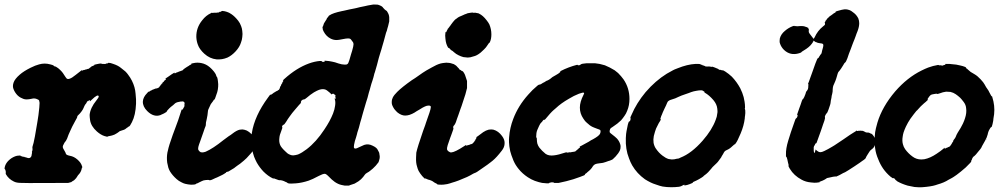

<svg xmlns="http://www.w3.org/2000/svg" viewBox="-30 -769 4426 844"><path d="M445 -492Q446 -493 447 -493Q455 -493 468 -488Q489 -481 501 -471Q514 -461 521 -455Q526 -450 528 -447.5Q530 -445 533 -441Q543 -428 550 -414Q564 -386 566 -357Q569 -329 568 -313Q566 -263 550 -232Q541 -214 537 -213Q535 -213 531 -209Q528 -207 527.5 -207Q527 -207 524 -204Q517 -198 504 -195Q497 -193 496.5 -192.5Q496 -192 492 -189Q488 -186 485 -184Q473 -176 464 -174Q462 -173 458.5 -172.5Q455 -172 451 -171Q444 -170 443 -168.5Q442 -167 429 -171Q413 -176 396 -191Q370 -214 366 -241Q364 -255 364 -264Q367 -295 394 -328Q404 -340 404 -345Q404 -348 401 -349Q396 -350 386 -342Q375 -333 368 -326L365 -323V-326Q365 -329 365 -329Q361 -329 357 -324H356Q356 -325 353 -323Q352 -321 350.5 -317.5Q349 -314 345 -310Q341 -304 338 -296Q335 -288 329 -280Q321 -269 315 -264Q308 -258 310 -256Q311 -255 300 -236Q286 -211 278 -192Q275 -186 271.5 -177.5Q268 -169 265 -160Q260 -149 256 -145Q253 -142 251.5 -138Q250 -134 248.5 -132Q247 -130 246 -125Q246 -119 248 -116Q249 -115 250.5 -111.5Q252 -108 254.5 -104.5Q257 -101 258 -98Q259 -95 260 -92Q263 -87 278 -84Q295 -81 310 -68Q326 -54 330 -40Q333 -33 331.5 -33Q330 -33 329 -27Q328 -21 325 -15Q322 -8 316 -2Q312 2 310 6Q305 15 299 20Q296 23 295.5 23.5Q295 24 289.5 27Q284 30 284 30.5Q284 31 286 31H287H285Q276 34 270 35Q266 35 171 35.5Q76 36 63 35Q42 35 31 29Q8 18 -4 -3Q-5 -6 -5 -7Q-4 -9 -5 -17Q-7 -25 -9 -26Q-10 -26 -10 -29Q-7 -55 21 -74Q29 -79 37 -82Q45 -85 53 -85Q57 -85 58.5 -85.5Q60 -86 60 -84.5Q60 -83 62 -82.5Q64 -82 66 -82Q68 -82 68 -81Q70 -79 75 -80H76L79 -78Q80 -78 80.5 -78Q81 -78 82.5 -77.5Q84 -77 88 -76Q97 -72 103 -76Q109 -81 109 -88Q109 -90 110 -93Q112 -99 110 -101Q110 -101 111.5 -105Q113 -109 113 -113Q113 -117 112.5 -119Q112 -121 113 -125Q117 -135 123.5 -169.5Q130 -204 133 -225Q134 -232 135 -237Q136 -243 139 -263Q144 -302 144 -317Q143 -324 142 -327Q140 -331 131 -334Q121 -338 110 -335Q97 -332 87 -332Q76 -332 67 -337Q56 -341 46 -351Q35 -363 30 -376Q24 -389 29.5 -405.5Q35 -422 57 -441Q74 -456 104 -471Q126 -482 142 -486Q166 -493 191 -486Q202 -484 207 -479.5Q212 -475 213 -477Q213 -478 226 -469Q243 -455 251 -441Q260 -427 263 -424Q268 -420 276 -423Q286 -426 303 -440Q315 -450 326 -458Q330 -461 330 -460.5Q330 -460 331 -459Q333 -458 337 -461Q339 -462 340 -462Q340 -460 345 -463L347 -464Q347 -462 350 -464L351 -465Q351 -464 355 -466H356H358L363 -469Q363 -469 363.5 -470Q364 -471 365 -471L368 -473L370 -475Q371 -475 371.5 -475.5Q372 -476 372 -477Q372 -477 377.5 -479Q383 -481 384 -482L386 -483H384H383Q383 -484 391 -486Q408 -490 415 -490Q416 -490 415 -489L421 -488Q434 -487 436 -489Q436 -490 439 -490Q445 -490 445 -492Z M823 -492Q837 -495 854 -492Q865 -490 875 -485Q893 -476 910 -455Q917 -446 919 -441L922 -432H923Q923 -432 925 -428Q927 -422 928 -412Q930 -398 929 -388Q928 -374 925 -364Q923 -360 920 -349.5Q917 -339 915.5 -336.5Q914 -334 913.5 -332.5Q913 -331 912.5 -331.5Q912 -332 910.5 -330.5Q909 -329 908 -327Q907 -325 906.5 -324.5Q906 -324 904 -321Q902 -318 899 -314.5Q896 -311 893.5 -304.5Q891 -298 887.5 -291.5Q884 -285 884 -280Q882 -259 880 -252Q879 -249 879 -246.5Q879 -244 877 -237.5Q875 -231 875 -224.5Q875 -218 874 -215.5Q873 -213 869.5 -204Q866 -195 865.5 -192Q865 -189 862 -182Q854 -160 849 -145Q847 -140 845 -134Q839 -116 842 -110Q845 -104 852 -100Q856 -99 859 -99Q865 -99 874 -102Q906 -116 952 -153Q964 -162 975 -170Q985 -176 991 -181Q1010 -196 1024 -199Q1029 -200 1036 -200Q1046 -199 1055 -195Q1065 -190 1075 -180Q1092 -162 1094 -145Q1095 -135 1092 -126Q1087 -111 1074 -96Q1070 -92 1064 -85Q1058 -78 1054 -74Q1044 -64 1025 -49Q1021 -47 1015.5 -42.5Q1010 -38 1006 -35.5Q1002 -33 999 -30Q980 -18 974 -15Q973 -15 969.5 -14Q966 -13 964.5 -12.5Q963 -12 964 -11Q965 -10 964 -10Q963 -10 960 -8Q953 -2 924 11Q917 14 916.5 14Q916 14 908 18Q900 22 897 22.5Q894 23 892.5 23.5Q891 24 891 23L887 22Q882 22 882 22Q875 22 865 24Q861 25 843 34Q841 36 836.5 37Q832 38 831 40Q827 43 810 43Q796 42 784 39Q776 37 767 32Q756 27 746 18Q728 2 717 -16Q713 -23 710 -32Q708 -41 705 -54Q702 -77 706 -99Q707 -103 708 -107Q712 -128 729 -175Q731 -180 740.5 -206Q750 -232 753 -240Q764 -272 767 -283L769 -288L770 -287Q772 -287 773.5 -288.5Q775 -290 775.5 -292.5Q776 -295 776.5 -295Q777 -295 778 -296.5Q779 -298 780 -300Q781 -302 781 -305Q781 -308 780.5 -308Q780 -308 781 -311Q783 -319 777 -322Q775 -324 770 -323Q768 -322 766 -323Q764 -323 751 -320Q744 -318 740 -315Q732 -307 721 -299Q714 -293 707 -285Q703 -281 703 -280Q703 -279 703 -278.5Q703 -278 702 -277Q701 -276 699.5 -275.5Q698 -275 696 -273.5Q694 -272 692 -271Q690 -270 688 -269Q686 -268 683.5 -267Q681 -266 679 -265Q677 -264 675 -263Q661 -258 647 -262Q632 -266 617 -281Q597 -301 598 -323Q599 -342 617 -360Q622 -366 623 -366Q626 -365 630 -369Q632 -370 633 -371Q636 -371 639 -374Q641 -375 642 -375Q643 -375 644.5 -376Q646 -377 647 -377Q648 -377 649.5 -378Q651 -379 652 -379Q653 -379 653.5 -379.5Q654 -380 655 -380Q659 -380 661 -381Q662 -381 662 -381.5Q662 -382 664 -382L665 -383Q666 -383 666.5 -383Q667 -383 667.5 -384Q668 -385 670 -386L671 -388L672 -389Q673 -391 673 -391Q673 -391 674 -391.5Q675 -392 675 -393Q675 -394 676 -394.5Q677 -395 676.5 -395.5Q676 -396 678 -397Q681 -399 680 -400L681 -401Q683 -402 684 -403Q685 -404 684 -404.5Q683 -405 686.5 -407.5Q690 -410 691 -411Q692 -412 690.5 -412Q689 -412 693.5 -415Q698 -418 699 -420Q700 -422 700 -422.5Q700 -423 698 -422.5Q696 -422 695.5 -422Q695 -422 696.5 -423Q698 -424 701.5 -426.5Q705 -429 710.5 -432.5Q716 -436 724 -442L737 -450V-449Q736 -447 737 -447Q740 -446 746 -450L749 -452V-451Q751 -451 756 -454Q758 -456 759 -455Q759 -454 762 -456Q763 -457 764.5 -457Q766 -457 767.5 -458Q769 -459 770 -459Q775 -460 775 -463Q775 -463 778 -465Q781 -467 781.5 -468Q782 -469 784.5 -470Q787 -471 789 -473Q791 -475 797 -478Q803 -481 803 -482Q803 -483 805.5 -483.5Q808 -484 810 -485.5Q812 -487 811 -488Q810 -489 811 -489Q812 -490 823 -492ZM943 -720 947 -721Q959 -720 967 -717Q977 -714 987 -707Q1002 -697 1017 -678Q1025 -668 1030 -654Q1034 -644 1035 -633Q1036 -628 1036 -619.5Q1036 -611 1035 -606Q1034 -594 1029 -581Q1023 -562 1006 -543.5Q989 -525 970 -516Q958 -511 946 -509Q931 -507 922 -508Q892 -511 868 -533Q858 -542 850 -553Q843 -563 840 -572Q834 -587 833 -606Q832 -647 859 -680Q875 -701 897 -711Q901 -714 902 -713Q904 -711 910 -713Q913 -713 913 -713Q913 -713 915.5 -713Q918 -713 919.5 -713Q921 -713 921 -713L927 -714Q928 -714 929 -714Q934 -714 934 -716Q934 -717 936 -717Q943 -717 943 -719Q943 -719 943 -720Z M1610 -749Q1611 -749 1618 -749Q1629 -750 1638 -746Q1651 -741 1654 -735Q1655 -733 1661 -727.5Q1667 -722 1668 -722Q1670 -723 1676 -711Q1682 -700 1681 -685Q1681 -678 1681 -675Q1678 -662 1676 -654Q1674 -649 1673 -644Q1672 -639 1670.5 -634Q1669 -629 1667 -625Q1661 -602 1657 -588Q1652 -570 1650 -564Q1649 -559 1646.5 -551.5Q1644 -544 1641 -534Q1638 -522 1635 -514Q1630 -494 1627 -483Q1622 -466 1618 -452Q1616 -448 1615.5 -445Q1615 -442 1613.5 -436.5Q1612 -431 1611 -427Q1610 -423 1607 -414Q1602 -400 1599 -388Q1598 -382 1595.5 -375Q1593 -368 1591.5 -362Q1590 -356 1588 -348.5Q1586 -341 1585.5 -339Q1585 -337 1582.5 -329.5Q1580 -322 1579 -318.5Q1578 -315 1574 -301.5Q1570 -288 1566.5 -276Q1563 -264 1562 -260Q1561 -256 1558.5 -247Q1556 -238 1554 -232Q1551 -223 1548 -209Q1546 -201 1544 -196Q1542 -191 1541 -187Q1540 -183 1539 -178.5Q1538 -174 1535 -164.5Q1532 -155 1530 -149Q1525 -129 1525.5 -122.5Q1526 -116 1532 -116Q1538 -116 1551 -123Q1563 -129 1571 -132Q1589 -138 1607 -129Q1627 -120 1631 -109Q1632 -107 1634.5 -102.5Q1637 -98 1637 -97Q1637 -96 1638 -90Q1640 -83 1639 -74Q1637 -64 1634 -56Q1630 -50 1622 -41Q1608 -26 1598 -19Q1594 -16 1591.5 -14Q1589 -12 1583 -9Q1576 -5 1573 0Q1568 8 1557 19Q1546 29 1534 35L1529 38L1517 42Q1512 43 1508 45L1504 47H1497Q1485 48 1471 44Q1457 41 1442 31Q1430 23 1411 3Q1404 -4 1398 -5Q1389 -5 1372 4Q1342 20 1327 25Q1297 35 1270 37Q1246 39 1238 37Q1235 36 1234 35.5Q1233 35 1232.5 34Q1232 33 1224 30Q1222 29 1218 27Q1214 25 1210.5 24.5Q1207 24 1203 23H1197Q1198 24 1179 17Q1175 15 1174 15Q1173 15 1173 16L1169 15Q1148 5 1128 -15Q1111 -33 1099 -54Q1093 -65 1087 -80Q1081 -96 1078 -116Q1072 -149 1077 -184Q1089 -260 1148 -340Q1155 -350 1156.5 -351.5Q1158 -353 1158 -353Q1161 -351 1165 -355Q1167 -357 1168 -357Q1169 -357 1173 -361Q1174 -362 1174.5 -362Q1175 -362 1176.5 -363Q1178 -364 1178.5 -364Q1179 -364 1180.5 -365.5Q1182 -367 1183 -367Q1184 -367 1184 -368H1185Q1185 -368 1188 -369.5Q1191 -371 1192 -371.5Q1193 -372 1193 -373Q1196 -373 1197 -376L1198 -377V-378L1199 -379Q1199 -380 1200 -382Q1201 -384 1201 -385Q1201 -386 1201 -386.5Q1201 -387 1202 -388L1203 -389V-391Q1204 -392 1205 -392Q1205 -394 1205.5 -395Q1206 -396 1206.5 -397.5Q1207 -399 1208 -400Q1211 -403 1211 -405Q1211 -405 1210.5 -405Q1210 -405 1212 -408Q1218 -414 1214 -415Q1212 -415 1220 -422Q1273 -470 1328 -490Q1353 -499 1376 -501Q1384 -501 1384 -500Q1389 -494 1397 -499L1399 -500Q1398 -500 1397 -501L1396 -502H1401Q1417 -501 1430 -498Q1442 -496 1458 -490Q1473 -485 1485 -485Q1493 -485 1495 -486Q1499 -488 1501 -492Q1505 -500 1513 -530Q1515 -537 1518 -546Q1524 -567 1524 -574Q1524 -582 1519 -587Q1516 -591 1513.5 -594.5Q1511 -598 1508 -599Q1505 -600 1498.5 -600Q1492 -600 1477 -597Q1458 -593 1450 -593Q1436 -593 1424 -599Q1404 -609 1393 -630Q1388 -638 1388 -647Q1387 -651 1388 -651Q1390 -652 1392 -660Q1393 -665 1394 -666Q1395 -667 1398 -672.5Q1401 -678 1404 -682Q1407 -686 1406.5 -687Q1406 -688 1410 -692Q1414 -696 1414 -697.5Q1414 -699 1419 -702Q1434 -712 1472 -720Q1478 -721 1482 -722Q1507 -728 1529 -732Q1531 -733 1538 -734Q1548 -737 1574 -742Q1583 -744 1587 -745Q1602 -748 1610 -749ZM1398 -376Q1383 -380 1363 -370Q1354 -365 1350 -363Q1334 -353 1318 -339Q1310 -332 1306 -332Q1301 -332 1297 -328Q1295 -327 1294 -324.5Q1293 -322 1292.5 -320Q1292 -318 1293 -318Q1294 -318 1293 -317Q1292 -316 1291 -314.5Q1290 -313 1284 -307Q1273 -295 1266 -286Q1263 -283 1261 -280Q1257 -276 1244 -258Q1235 -246 1228 -234Q1224 -228 1222 -225.5Q1220 -223 1219 -222Q1218 -221 1217 -221Q1216 -221 1213.5 -219Q1211 -217 1210 -213Q1209 -209 1211 -209Q1212 -209 1211.5 -208Q1211 -207 1210 -203.5Q1209 -200 1206 -192Q1199 -176 1198 -162Q1196 -146 1201 -133Q1205 -121 1227 -101Q1235 -93 1240 -91Q1245 -89 1248.5 -87.5Q1252 -86 1260 -86Q1270 -87 1280 -90Q1297 -97 1318 -113Q1360 -145 1396 -200Q1421 -237 1434 -270Q1441 -288 1443 -304Q1446 -322 1441 -335Q1440 -337 1440.5 -337Q1441 -337 1443 -335Q1444 -334 1445 -335Q1446 -338 1444 -344Q1444 -347 1444 -347Q1445 -346 1445 -347Q1445 -351 1442 -353Q1440 -354 1440 -353.5Q1440 -353 1439 -354Q1438 -357 1434.5 -357Q1431 -357 1429 -355L1428 -354L1426 -355Q1425 -357 1418 -363Q1406 -374 1398 -376Z M1927 -493Q1933 -494 1937 -493Q1950 -493 1965 -487Q1966 -486 1970.5 -483.5Q1975 -481 1977.5 -478Q1980 -475 1982.5 -472.5Q1985 -470 1987 -468Q1991 -461 1993 -462Q1994 -462 1995 -461Q1999 -457 2001 -457Q2006 -457 2014 -440Q2017 -433 2021 -419L2023 -413V-399Q2023 -386 2023 -382Q2021 -373 2016 -355Q2009 -332 1999 -303Q1996 -295 1994 -289.5Q1992 -284 1989.5 -276.5Q1987 -269 1984.5 -262Q1982 -255 1979 -247Q1976 -239 1974 -232Q1970 -222 1967 -219Q1962 -215 1962 -210Q1962 -207 1963 -206.5Q1964 -206 1962 -199Q1961 -196 1958.5 -189Q1956 -182 1953.5 -175Q1951 -168 1949 -163Q1942 -143 1938 -131Q1934 -117 1935 -112.5Q1936 -108 1941 -104Q1949 -98 1954 -99Q1970 -100 2011 -127L2019 -132V-130L2018 -129H2021Q2024 -129 2026 -131H2028L2035 -133L2036 -134L2040 -135Q2040 -136 2041 -135.5Q2042 -135 2043.5 -136Q2045 -137 2046 -137L2051 -142Q2051 -142 2052.5 -143.5Q2054 -145 2054 -145.5Q2054 -146 2055.5 -147.5Q2057 -149 2056.5 -149.5Q2056 -150 2058 -151Q2061 -154 2060 -156Q2060 -157 2061.5 -158Q2063 -159 2064 -162L2065 -164L2064 -165Q2063 -166 2063.5 -166Q2064 -166 2070.5 -170.5Q2077 -175 2084 -180.5Q2091 -186 2094 -188Q2106 -196 2118 -199Q2130 -201 2139 -199Q2150 -196 2159.5 -189Q2169 -182 2177 -171Q2190 -154 2188 -136Q2187 -121 2176 -107Q2153 -77 2136 -63Q2131 -59 2126.5 -55.5Q2122 -52 2118.5 -49.5Q2115 -47 2114 -46Q2112 -44 2091 -30Q2062 -9 2058 -9Q2058 -9 2051 -6Q2036 3 2023 9Q1983 27 1957 34Q1951 36 1948 37Q1936 41 1924 42Q1919 43 1909.5 43Q1900 43 1897.5 42.5Q1895 42 1893 41.5Q1891 41 1891 40Q1891 39 1887.5 37.5Q1884 36 1881.5 34.5Q1879 33 1877.5 32Q1876 31 1872 28Q1865 24 1858 22Q1853 21 1852 20.5Q1851 20 1848.5 19Q1846 18 1846 18Q1845 17 1842 16Q1839 15 1838 16Q1838 18 1826 5Q1816 -7 1810 -18Q1806 -26 1803 -38Q1798 -53 1799 -77Q1799 -90 1800 -98Q1805 -122 1830 -194Q1842 -226 1842 -228Q1844 -232 1851 -254Q1867 -297 1863 -302Q1861 -305 1855 -305Q1846 -305 1838 -301Q1834 -299 1828 -296Q1824 -293 1815 -288Q1808 -284 1802 -280.5Q1796 -277 1792 -274Q1782 -268 1770 -264Q1760 -261 1751 -261Q1735 -261 1718 -274Q1711 -280 1703 -290Q1697 -299 1694 -307Q1692 -312 1692 -319.5Q1692 -327 1693.5 -332Q1695 -337 1697 -341Q1702 -351 1716 -365Q1737 -386 1781 -417Q1788 -421 1790.5 -423Q1793 -425 1798 -428Q1821 -444 1828 -449Q1841 -458 1867 -472Q1889 -485 1907 -490Q1915 -492 1927 -493ZM2076 -709Q2093 -701 2109 -680Q2117 -670 2121 -662Q2130 -641 2130 -618Q2130 -598 2124 -585Q2123 -581 2122 -581V-583L2121 -581Q2119 -580 2117.5 -577Q2116 -574 2114 -572Q2112 -570 2109.5 -565.5Q2107 -561 2097.5 -551.5Q2088 -542 2083 -538Q2066 -524 2051 -521Q2045 -519 2044 -519Q2041 -517 2026 -516Q2020 -516 2007 -518Q1996 -521 1986 -526Q1975 -531 1965 -540Q1960 -545 1959.5 -545Q1959 -545 1957.5 -546Q1956 -547 1955.5 -547Q1955 -547 1952.5 -549.5Q1950 -552 1949.5 -552Q1949 -552 1948 -554Q1943 -560 1942 -558Q1942 -557 1941 -559Q1940 -559 1939 -561Q1935 -568 1932 -577Q1929 -587 1928 -599Q1926 -613 1928 -625L1929 -629L1930 -628L1931 -627L1932 -629Q1933 -631 1934 -633L1935 -636Q1936 -636 1937 -638.5Q1938 -641 1938 -642L1939 -643L1941 -645Q1942 -647 1942.5 -647Q1943 -647 1944 -649Q1945 -651 1945.5 -651Q1946 -651 1946 -652Q1946 -653 1946.5 -652.5Q1947 -652 1952 -660Q1956 -666 1961 -672Q1969 -683 1978 -688Q1980 -690 1983 -692Q1987 -695 2000 -700Q2005 -702 2006.5 -703Q2008 -704 2009 -704Q2010 -704 2011 -705Q2012 -706 2014 -706.5Q2016 -707 2016.5 -707Q2017 -707 2019 -708Q2021 -709 2024 -710Q2024 -710 2026 -711Q2027 -711 2027 -711Q2031 -712 2039 -713Q2044 -713 2044 -713.5Q2044 -714 2045 -714Q2046 -714 2050.5 -713Q2055 -712 2056 -713Q2057 -714 2062 -712.5Q2067 -711 2070 -711Q2073 -711 2076 -709Z M2549 -491Q2552 -491 2567 -491Q2582 -491 2585 -491Q2598 -489 2606 -488Q2620 -485 2629 -482Q2651 -473 2672 -460Q2678 -455 2687 -448Q2701 -434 2711 -420Q2737 -382 2737 -334Q2737 -306 2727 -282Q2722 -269 2716 -261Q2708 -249 2700 -240Q2686 -226 2663 -211Q2654 -206 2652 -202Q2649 -194 2650 -188Q2651 -185 2662 -177Q2674 -168 2682 -160Q2692 -149 2696 -136Q2698 -131 2698 -125Q2698 -115 2695 -108Q2689 -95 2676 -81Q2662 -66 2658 -66Q2655 -65 2651 -63Q2647 -62 2644 -61Q2641 -60 2633 -57Q2619 -52 2612 -52Q2609 -52 2604 -51Q2593 -50 2586 -47Q2580 -44 2576 -38Q2569 -25 2552 -12Q2548 -8 2548 -8Q2548 -8 2546 -7Q2541 -4 2541 -1Q2541 0 2537 2Q2526 7 2490 19Q2461 28 2426 35H2406Q2406 34 2404.5 33.5Q2403 33 2399 32.5Q2395 32 2392 33Q2384 34 2384 36Q2384 37 2375 37Q2370 37 2353 35Q2341 33 2321 26Q2305 20 2290 10Q2266 -6 2250 -26Q2244 -33 2237 -44Q2227 -60 2218 -87Q2212 -103 2209 -126Q2208 -131 2207.5 -143.5Q2207 -156 2208 -166Q2211 -207 2226 -246Q2248 -304 2292 -353Q2309 -373 2333 -393Q2338 -397 2341 -397Q2345 -397 2351 -401Q2355 -404 2357 -405Q2361 -406 2368 -411Q2373 -414 2373 -414Q2375 -414 2382 -418Q2389 -422 2392 -425Q2395 -429 2412 -438L2427 -447L2426 -448L2429 -449Q2432 -451 2433 -453Q2434 -455 2433 -455Q2431 -455 2435 -457Q2468 -474 2506 -484H2507H2510Q2509 -482 2512 -482Q2517 -481 2522 -485Q2525 -488 2532 -489Q2535 -489 2541 -490Q2547 -491 2549 -491ZM2537 -361Q2534 -364 2515 -357Q2492 -348 2471 -335Q2436 -315 2414 -294Q2409 -290 2403.5 -285Q2398 -280 2396.5 -278.5Q2395 -277 2388 -269.5Q2381 -262 2376 -255.5Q2371 -249 2367.5 -245.5Q2364 -242 2364 -242V-241Q2363 -242 2363 -243Q2363 -244 2362 -243Q2359 -243 2355 -237Q2353 -233 2350 -231Q2345 -227 2340 -216Q2329 -194 2328 -183Q2326 -163 2328 -164Q2330 -165 2330 -155Q2330 -147 2332 -138Q2335 -128 2341 -120Q2352 -106 2368 -93Q2382 -83 2405 -86Q2424 -88 2457 -99Q2460 -100 2461 -99Q2463 -97 2470 -99Q2473 -100 2475.5 -99.5Q2478 -99 2480.5 -100Q2483 -101 2486 -101Q2489 -101 2493 -102Q2500 -103 2501 -105Q2501 -106 2501.5 -106Q2502 -106 2503.5 -107.5Q2505 -109 2505.5 -109Q2506 -109 2507 -110V-111L2509 -112Q2514 -115 2513 -116L2515 -118Q2518 -119 2519 -120.5Q2520 -122 2519 -123Q2518 -124 2518 -124.5Q2518 -125 2525 -128Q2535 -133 2558 -146Q2568 -153 2577 -157Q2602 -171 2607 -180Q2610 -185 2610 -192Q2610 -194 2609.5 -195.5Q2609 -197 2607.5 -198Q2606 -199 2603.5 -200Q2601 -201 2595 -203Q2587 -206 2582 -208Q2566 -214 2556 -224Q2552 -227 2550 -229Q2542 -235 2534 -248Q2519 -270 2519 -296Q2519 -321 2535 -352Q2539 -359 2537 -361Z M3027 -488Q3030 -488 3040 -488L3049 -487Q3049 -486 3049 -486Q3052 -484 3056 -484Q3058 -484 3057.5 -483Q3057 -482 3059.5 -481.5Q3062 -481 3063 -481L3065 -480L3068 -479Q3069 -479 3069 -478Q3069 -477 3077 -476.5Q3085 -476 3086 -477Q3086 -477 3092.5 -476Q3099 -475 3100 -475Q3101 -475 3100 -476H3101Q3102 -476 3110 -473L3127 -466L3129 -464Q3134 -461 3135 -462Q3135 -463 3140 -461Q3146 -459 3147 -460Q3148 -461 3159 -454Q3173 -445 3187 -432Q3209 -409 3224 -381Q3234 -361 3239 -342Q3242 -329 3243 -322Q3244 -317 3244.5 -310Q3245 -303 3245 -299Q3245 -295 3245 -294Q3244 -294 3244 -292.5Q3244 -291 3244.5 -290.5Q3245 -290 3246 -284Q3247 -272 3245 -259Q3244 -256 3244 -249Q3240 -216 3226 -183Q3211 -147 3204 -139Q3202 -136 3201 -135L3200 -134Q3200 -135 3198.5 -134.5Q3197 -134 3195 -131.5Q3193 -129 3192.5 -129Q3192 -129 3190 -127Q3178 -115 3166 -110Q3159 -107 3156 -104Q3153 -101 3148 -91Q3142 -82 3140 -77Q3128 -61 3126 -58Q3124 -56 3121.5 -53Q3119 -50 3110 -42Q3101 -34 3097 -28Q3083 -10 3069 0Q3064 3 3061 7Q3056 11 3042 19Q3032 24 3031.5 24.5Q3031 25 3026 27Q3016 31 3015 32L3014 33H3016L3017 34Q2999 42 2991 44Q2985 45 2981 46L2978 47L2979 45L2980 44Q2976 42 2969 47Q2965 50 2955 52Q2938 54 2921 54Q2901 54 2883 51Q2872 49 2853 42Q2840 38 2830 33Q2816 26 2805 19Q2770 -6 2749 -42Q2741 -56 2735 -73Q2719 -113 2721 -162Q2722 -183 2724 -192Q2730 -228 2735 -235Q2735 -235 2736 -235Q2739 -235 2741 -241Q2742 -243 2742 -246.5Q2742 -250 2741 -251Q2740 -252 2746 -264Q2768 -316 2808 -364Q2851 -414 2901 -445Q2916 -454 2928 -460Q2932 -462 2935 -463.5Q2938 -465 2949 -469Q2991 -486 3027 -488ZM3058 -371Q3056 -372 3050 -372Q3044 -372 3042 -371.5Q3040 -371 3032 -370Q3019 -368 3008 -364Q3005 -363 2997.5 -360Q2990 -357 2984.5 -355.5Q2979 -354 2974.5 -352Q2970 -350 2966 -349Q2960 -346 2952 -343Q2939 -336 2924 -332Q2917 -330 2915 -329Q2909 -326 2906 -323Q2904 -321 2898 -306Q2896 -302 2891 -291.5Q2886 -281 2885 -278.5Q2884 -276 2883 -274Q2882 -272 2880.5 -267.5Q2879 -263 2878 -261.5Q2877 -260 2876 -258V-256V-255Q2873 -251 2873 -246Q2873 -244 2875 -245V-244Q2874 -241 2872 -237.5Q2870 -234 2866 -228Q2862 -221 2854 -204Q2849 -191 2844 -171Q2841 -156 2843 -141Q2846 -126 2853 -116Q2866 -97 2882 -85Q2896 -74 2909 -70Q2914 -69 2923 -68Q2935 -68 2944 -71Q2949 -72 2951 -72Q2953 -72 2954 -72.5Q2955 -73 2961 -76Q3010 -95 3059 -151Q3100 -198 3116 -242Q3122 -256 3123 -270Q3124 -273 3124 -280.5Q3124 -288 3123 -292Q3121 -311 3106 -329Q3087 -351 3069 -361Q3067 -362 3066.5 -362Q3066 -362 3067 -363Q3068 -366 3063 -368L3060 -370Z M3815 -165 3816 -163 3817 -161Q3815 -161 3815 -165ZM3682 -728Q3693 -729 3703 -725Q3712 -722 3725 -711Q3736 -702 3743 -688Q3747 -678 3747 -667Q3747 -652 3740 -633Q3737 -626 3735 -620.5Q3733 -615 3731.5 -610.5Q3730 -606 3726.5 -597Q3723 -588 3720 -581Q3717 -574 3715.5 -569Q3714 -564 3710 -554Q3701 -532 3695 -513Q3689 -497 3685 -494Q3682 -492 3680.5 -489Q3679 -486 3677 -483Q3666 -465 3661 -459Q3656 -454 3655 -452Q3652 -446 3649 -434Q3648 -429 3646 -424Q3644 -419 3642.5 -414Q3641 -409 3638 -403.5Q3635 -398 3633 -392Q3631 -386 3630.5 -377.5Q3630 -369 3630 -366Q3628 -354 3626 -348Q3625 -343 3625 -340Q3625 -337 3623.5 -332.5Q3622 -328 3621.5 -321Q3621 -314 3619 -308Q3611 -283 3607 -275Q3606 -273 3603 -270Q3598 -264 3596 -257Q3596 -254 3596.5 -251.5Q3597 -249 3596 -247Q3596 -243 3588 -222Q3585 -214 3583 -207Q3581 -200 3577.5 -191Q3574 -182 3569 -167.5Q3564 -153 3562 -148Q3560 -143 3559 -140L3557 -139Q3557 -140 3556 -139Q3553 -136 3551 -130Q3550 -129 3550 -129Q3549 -129 3547 -122Q3547 -119 3547 -111Q3547 -103 3548 -101Q3549 -96 3550 -96Q3551 -96 3554 -106L3555 -112L3556 -111Q3562 -105 3570 -101Q3573 -100 3576 -100Q3583 -100 3593 -105Q3610 -113 3628 -124Q3631 -126 3638 -130Q3655 -141 3677 -156Q3694 -168 3706 -176Q3714 -181 3721 -185.5Q3728 -190 3731.5 -192Q3735 -194 3736 -195L3737 -196V-194Q3737 -193 3739 -193Q3741 -193 3743.5 -194Q3746 -195 3746.5 -194.5Q3747 -194 3748.5 -194Q3750 -194 3752 -194.5Q3754 -195 3754.5 -194.5Q3755 -194 3757 -194Q3759 -194 3761 -194Q3763 -194 3769 -191Q3772 -189 3773.5 -188.5Q3775 -188 3775 -188Q3775 -187 3780.5 -186.5Q3786 -186 3789 -186Q3791 -185 3791.5 -185Q3792 -185 3795.5 -183Q3799 -181 3801 -181Q3805 -179 3811 -170Q3816 -162 3818 -153Q3818 -150 3817 -143Q3816 -134 3814 -127Q3811 -119 3801 -112Q3794 -107 3791 -101Q3788 -96 3784 -90Q3780 -84 3780 -83.5Q3780 -83 3778 -80Q3776 -77 3776 -75.5Q3776 -74 3773 -71Q3770 -68 3767 -66Q3764 -64 3761 -62Q3755 -57 3725.5 -37.5Q3696 -18 3685 -12Q3680 -10 3676 -8Q3657 3 3651 5Q3649 6 3646 7L3643 9L3644 7L3645 6H3644Q3643 6 3640 7Q3635 8 3632 8Q3630 8 3627.5 9Q3625 10 3623 10Q3618 11 3609 13Q3606 13 3603.5 15Q3601 17 3597.5 19Q3594 21 3594 21Q3594 21 3591 22.5Q3588 24 3586 25Q3584 26 3578 28L3571 31H3572L3574 32Q3574 32 3559 34Q3551 35 3535 33Q3512 31 3494 21Q3460 3 3442 -27Q3435 -39 3436 -40Q3438 -42 3434 -54Q3432 -61 3431 -68Q3429 -78 3426 -80L3425 -82V-90Q3424 -115 3435 -151Q3444 -182 3463 -235L3467 -246L3470 -249Q3473 -251 3474 -254Q3477 -260 3476 -263Q3476 -265 3475 -264Q3474 -263 3473.5 -263Q3473 -263 3476 -271.5Q3479 -280 3483 -291.5Q3487 -303 3489.5 -309.5Q3492 -316 3495 -326L3499 -334L3500 -333L3501 -335Q3505 -340 3510 -354Q3512 -360 3512 -360Q3512 -365 3517 -370Q3523 -377 3523 -387Q3523 -389 3523 -392Q3525 -397 3523 -399Q3521 -399 3522 -400.5Q3523 -402 3526 -410.5Q3529 -419 3532 -427.5Q3535 -436 3538 -444Q3541 -452 3543 -458Q3547 -468 3554 -489Q3563 -513 3565 -513Q3568 -513 3570 -518Q3571 -521 3571.5 -521Q3572 -521 3573 -522.5Q3574 -524 3574.5 -525.5Q3575 -527 3576 -527.5Q3577 -528 3577.5 -529.5Q3578 -531 3579 -531Q3580 -531 3582 -537.5Q3584 -544 3584 -547Q3584 -548 3586 -554Q3592 -573 3587 -576Q3585 -578 3574 -579Q3564 -580 3557 -584Q3556 -584 3555 -584Q3554 -584 3554 -585Q3554 -586 3552.5 -586Q3551 -586 3551.5 -586.5Q3552 -587 3551 -588Q3550 -589 3549 -588Q3548 -587 3548 -589Q3548 -591 3547 -591L3546 -588Q3546 -587 3545 -587Q3543 -586 3543 -583Q3543 -582 3542.5 -582Q3542 -582 3541.5 -581Q3541 -580 3540.5 -579.5Q3540 -579 3538 -576Q3527 -561 3503 -547Q3493 -541 3493 -540Q3493 -538 3483 -535Q3444 -523 3416 -550Q3404 -562 3399 -577Q3397 -581 3397 -588.5Q3397 -596 3398 -600Q3403 -619 3420 -633Q3436 -647 3455 -654Q3460 -655 3461 -655.5Q3462 -656 3462 -655Q3462 -654 3465 -654Q3468 -654 3469 -654.5Q3470 -655 3470.5 -654Q3471 -653 3474 -653.5Q3477 -654 3481.5 -654Q3486 -654 3487 -654.5Q3488 -655 3494 -654.5Q3500 -654 3501.5 -654Q3503 -654 3503 -653.5Q3503 -653 3506 -653Q3508 -653 3508 -652.5Q3508 -652 3509 -652Q3510 -652 3510.5 -651.5Q3511 -651 3512 -651Q3513 -651 3513.5 -650.5Q3514 -650 3515.5 -650Q3517 -650 3517 -649Q3517 -648 3519 -649Q3520 -649 3520 -648Q3520 -647 3520.5 -646.5Q3521 -646 3522.5 -646.5Q3524 -647 3523.5 -645.5Q3523 -644 3524 -642Q3525 -640 3525.5 -640.5Q3526 -641 3525.5 -638Q3525 -635 3525 -631Q3525 -626 3529 -621Q3533 -616 3542 -604Q3546 -598 3547 -598.5Q3548 -599 3551 -605Q3564 -634 3588 -653Q3592 -656 3594 -658Q3598 -661 3596 -664Q3597 -665 3596.5 -666.5Q3596 -668 3596 -669Q3594 -672 3596 -672Q3599 -672 3598 -675Q3597 -676 3598 -676Q3600 -677 3599 -678Q3599 -678 3600 -679Q3603 -680 3602 -681Q3602 -682 3603 -682.5Q3604 -683 3604 -683.5Q3604 -684 3605 -684.5Q3606 -685 3606 -686Q3606 -687 3607 -687.5Q3608 -688 3608 -689Q3608 -689 3608 -689.5Q3608 -690 3610 -690.5Q3612 -691 3612.5 -692.5Q3613 -694 3613 -694Q3615 -695 3617 -697Q3618 -698 3619 -698.5Q3620 -699 3620 -699Q3620 -700 3621 -700Q3622 -700 3622 -700.5Q3622 -701 3623.5 -701.5Q3625 -702 3625.5 -703Q3626 -704 3627.5 -704.5Q3629 -705 3629.5 -706Q3630 -707 3631 -707L3636 -711Q3636 -711 3638.5 -712Q3641 -713 3642.5 -714.5Q3644 -716 3644 -717L3643 -718L3652 -721Q3672 -727 3682 -728Z M4306 -156 4308 -158Q4308 -158 4307 -156Q4306 -154 4305.5 -154Q4305 -154 4306 -156ZM4134 -488Q4143 -488 4144 -488Q4145 -488 4153 -487Q4174 -486 4192 -481Q4202 -479 4212 -475L4217 -472Q4215 -469 4222 -466Q4223 -466 4223 -465Q4223 -464 4225.5 -462.5Q4228 -461 4232 -457Q4236 -453 4239 -451.5Q4242 -450 4245 -448Q4249 -446 4255 -442Q4267 -435 4280.5 -420.5Q4294 -406 4298 -398Q4304 -386 4313 -374Q4316 -370 4318 -365Q4320 -360 4321.5 -358.5Q4323 -357 4325 -352Q4327 -348 4328 -346.5Q4329 -345 4330 -346Q4331 -346 4331 -345.5Q4331 -345 4332 -342Q4334 -337 4337 -323Q4345 -286 4337 -248Q4337 -243 4336 -238Q4333 -221 4330 -213Q4328 -211 4328 -210Q4327 -210 4326.5 -210Q4326 -210 4325 -208.5Q4324 -207 4322.5 -205Q4321 -203 4319 -199Q4316 -194 4314 -187.5Q4312 -181 4312 -180V-179L4307 -164Q4304 -157 4300 -150Q4289 -131 4287 -127Q4284 -119 4279 -113Q4276 -110 4269 -101Q4259 -88 4254 -84Q4247 -80 4244 -73Q4244 -71 4242 -67Q4238 -61 4239 -60Q4240 -60 4239.5 -59Q4239 -58 4237.5 -56Q4236 -54 4234 -52Q4216 -32 4194 -15Q4173 2 4163 8Q4158 11 4155 13Q4152 15 4148.5 16.5Q4145 18 4140 21Q4120 34 4091 42Q4088 43 4082 45Q4063 51 4024 54Q4011 55 3990 53Q3979 51 3960 47Q3933 39 3914 28L3913 27L3912 26L3904 20Q3906 20 3906 20Q3906 18 3900 15Q3895 13 3895 14Q3895 15 3893.5 14Q3892 13 3889.5 11Q3887 9 3885 8Q3866 -8 3852 -28Q3839 -47 3831 -68Q3820 -93 3817 -117Q3812 -148 3816 -177Q3817 -185 3817 -188Q3819 -202 3827 -230Q3848 -300 3905 -367Q3958 -428 4021 -459Q4037 -467 4050 -472Q4072 -480 4091 -483Q4095 -484 4096 -483Q4098 -481 4105 -482Q4108 -482 4109 -481Q4111 -480 4115 -481Q4118 -482 4117.5 -482.5Q4117 -483 4119 -483Q4121 -483 4124 -484L4126 -486V-487L4125 -488ZM4148 -365Q4146 -365 4139 -365.5Q4132 -366 4129 -366Q4114 -364 4102 -359Q4098 -358 4095.5 -357Q4093 -356 4091.5 -356Q4090 -356 4089 -356Q4087 -358 4083 -357Q4082 -356 4078 -356Q4066 -354 4062 -352Q4057 -348 4052 -341Q4052 -339 4050 -338Q4048 -335 4047 -333Q4047 -332 4049 -331H4050L4049 -330Q4047 -329 4044 -325.5Q4041 -322 4032 -315Q4016 -301 4006 -289Q4002 -284 3998 -281Q3988 -269 3972 -247Q3961 -231 3952 -212Q3946 -199 3942 -187Q3939 -177 3938 -168Q3935 -150 3939 -135Q3942 -123 3949 -113Q3963 -94 3981 -81Q3998 -68 4020 -68Q4027 -68 4033 -69Q4059 -74 4087 -93Q4104 -104 4118 -116Q4122 -120 4122 -120Q4122 -120 4122 -118V-116H4125Q4127 -117 4129 -118Q4132 -121 4132 -119Q4132 -119 4133.5 -119.5Q4135 -120 4137 -122L4139 -123Q4139 -121 4142 -124Q4143 -125 4143.5 -124.5Q4144 -124 4147 -127.5Q4150 -131 4150 -132Q4150 -132 4152 -134.5Q4154 -137 4154 -138Q4154 -139 4156 -142Q4161 -147 4160 -150Q4160 -151 4163 -155Q4169 -162 4171 -167Q4174 -176 4180 -186Q4194 -207 4203 -226Q4209 -239 4212 -249Q4220 -273 4217 -293Q4216 -308 4206 -321Q4197 -333 4191 -339Q4180 -349 4171 -355Q4161 -362 4148 -365Z"/></svg>

Font: TT2020 Style B
Style: Italic
Weight: 400
Italic angle: -15°
Version: Version 0.2.000